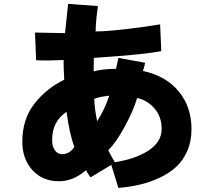

<svg xmlns="http://www.w3.org/2000/svg" viewBox="-20 -877 1040 962"><path d="M91.8 -167Q91.8 -280.3 152.8 -357.9Q213.9 -435.5 301.8 -477.5Q297.9 -546.9 298.8 -576.2Q210 -572.3 161.1 -575.2L155.3 -713.9Q298.8 -710.9 305.7 -710.9Q307.6 -734.4 321.3 -857.4L470.7 -846.7Q460.9 -782.2 459 -719.7Q504.9 -718.8 609.9 -731Q714.8 -743.2 782.2 -754.9L788.1 -621.1Q712.9 -604.5 450.2 -586.9Q449.2 -566.4 449.2 -519.5Q498 -532.2 561.5 -532.2Q572.3 -582 573.2 -586.9L707 -562.5Q706.1 -552.7 696.3 -521.5Q812.5 -496.1 876 -418.5Q939.5 -340.8 939.5 -230.5Q939.5 -168.9 918 -120.1Q896.5 -71.3 861.3 -39.6Q826.2 -7.8 777.3 14.6Q728.5 37.1 679.2 48.3Q629.9 59.6 573.2 64.5L534.2 -61.5Q648.4 -75.2 719.2 -119.6Q790 -164.1 790 -230.5Q790 -293 753.4 -334.5Q716.8 -376 667 -385.7Q647.5 -321.3 605 -242.7Q562.5 -164.1 522.5 -124Q537.1 -93.8 556.6 -62.5L433.6 11.7Q431.6 8.8 422.9 -3.9Q414.1 -16.6 411.1 -24.4Q346.7 31.2 275.4 31.2Q193.4 31.2 142.6 -24.4Q91.8 -80.1 91.8 -167ZM241.2 -175.8Q241.2 -142.6 255.4 -123.5Q269.5 -104.5 291 -104.5Q328.1 -104.5 352.5 -140.6Q328.1 -206.1 313.5 -316.4Q241.2 -269.5 241.2 -175.8ZM452.1 -381.8Q454.1 -329.1 466.8 -269.5Q505.9 -331.1 527.3 -397.5Q479.5 -392.6 452.1 -381.8Z"/></svg>

Font: Gothic A1 Black
Style: Regular
Weight: 900
Version: Version 2.50